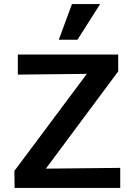

<svg xmlns="http://www.w3.org/2000/svg" viewBox="-20 -927 653 947"><path d="M52 0 51 -84 475 -652 530 -564 68 -559V-658H563V-575L140 -6L90 -94L573 -99V0ZM270 -731 335 -907H474L362 -731Z"/></svg>

Font: Ysabeau
Style: Bold
Weight: 700
Designer: Christian Thalmann (Catharsis Fonts)
Version: Version 2.000;gftools[0.9.27.dev2+g8671c4b]